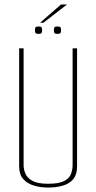

<svg xmlns="http://www.w3.org/2000/svg" viewBox="-20 -837 432 862"><path d="M196 5Q161 5 131.5 -4Q102 -13 84 -33.5Q66 -54 66 -89V-620H86V-97Q86 -75 95 -55.5Q104 -36 127.5 -24Q151 -12 196 -12Q244 -12 267.5 -24Q291 -36 298.5 -55.5Q306 -75 306 -97V-620H326V-89Q326 -54 309.5 -33.5Q293 -13 263.5 -4Q234 5 196 5ZM237 -685Q226 -685 224 -689.5Q222 -694 222 -701Q222 -709 224 -713.5Q226 -718 237 -718Q250 -718 252 -713.5Q254 -709 254 -701Q254 -694 252 -689.5Q250 -685 237 -685ZM153 -685Q141 -685 139 -689.5Q137 -694 137 -701Q137 -709 139 -713.5Q141 -718 153 -718Q165 -718 167 -713.5Q169 -709 169 -701Q169 -694 167 -689.5Q165 -685 153 -685ZM160 -735 254 -817H281L175 -735Z"/></svg>

Font: Smooch Sans Thin Thin
Style: Regular
Weight: 250
Version: Version 1.010